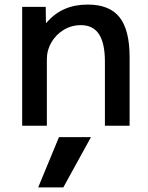

<svg xmlns="http://www.w3.org/2000/svg" viewBox="-20 -550 649 840"><path d="M257 270H147L238 50H378ZM77 0V-520H180L181 -450H183Q218 -491 262.5 -510.5Q307 -530 364 -530Q459 -530 503 -474.5Q547 -419 547 -300V0H439V-280Q439 -361 413 -400.5Q387 -440 334 -440Q293 -440 259 -419.5Q225 -399 205 -365Q185 -331 185 -290V0Z"/></svg>

Font: M PLUS 2 Medium
Style: Regular
Weight: 500
Designer: Coji Morishita
Foundry: UNDERFOREST DESIGN
Version: Version 1.001